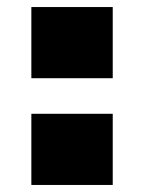

<svg xmlns="http://www.w3.org/2000/svg" viewBox="-20 -525 409 545"><path d="M69 -303V-505H300V-303ZM69 0V-202H300V0Z"/></svg>

Font: Nunito Sans 7pt Expanded Black
Style: Regular
Weight: 900
Width: 7
Designer: Vernon Adams
Foundry: Vernon Adams
Version: Version 3.101;gftools[0.9.27]